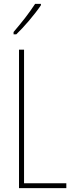

<svg xmlns="http://www.w3.org/2000/svg" viewBox="-20 -970 381 990"><path d="M191 -943V-950H161C127 -898 95 -858 50 -805V-793H64C103 -830 158 -894 191 -943ZM78 0H322V-25H104V-714H78Z"/></svg>

Font: Noto Sans Tamil ExtraCondensed Thin
Style: Regular
Weight: 100
Width: 2
Designer: Jelle Bosma - Monotype Design Team
Foundry: Monotype Imaging Inc.
Version: Version 2.004